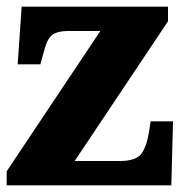

<svg xmlns="http://www.w3.org/2000/svg" viewBox="-20 -556 549 576"><path d="M0 0V-42L281 -463H183Q153 -463 137 -451.5Q121 -440 111 -399L101 -363H33L45 -536H484V-492L204 -73H340Q379 -73 397.5 -88Q416 -103 426 -154L432 -192H499L494 0Z"/></svg>

Font: Noto Serif SemiCondensed Black
Style: Regular
Weight: 900
Width: 4
Designer: Monotype Design Team
Foundry: Monotype Imaging Inc.
Version: Version 2.014; ttfautohint (v1.8.4.7-5d5b)